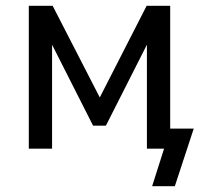

<svg xmlns="http://www.w3.org/2000/svg" viewBox="-20 -511 710 660"><path d="M503 129 544 0H485V-69H646L581 129ZM79 0V-491H161L323 -176L484 -491H565V0H485V-383H498L344 -79H300L146 -383H159V0Z"/></svg>

Font: Nunito Sans 10pt SemiCondensed Medium
Style: Regular
Weight: 500
Width: 4
Designer: Vernon Adams
Foundry: Vernon Adams
Version: Version 3.101;gftools[0.9.27]